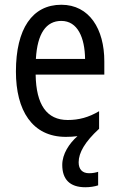

<svg xmlns="http://www.w3.org/2000/svg" viewBox="-20 -566 502 808"><path d="M311 117C311 77 337 31 397 -24V-98C353 -72 312 -61 265 -61C177 -61 132 -125 130 -252H419V-308C419 -444 356 -546 238 -546C116 -546 47 -445 47 -265C47 -102 115 10 257 10C274 10 291 9 306 7C271 38 242 82 242 128C242 188 273 222 339 222C359 222 378 219 393 214V157C384 160 371 163 355 163C327 163 311 147 311 117ZM238 -478C307 -478 337 -407 338 -318H131C137 -425 174 -478 238 -478Z"/></svg>

Font: Noto Sans Lao UI Cond
Style: Regular
Weight: 400
Width: 3
Designer: Monotype Design Team
Foundry: Monotype Imaging Inc.
Version: Version 2.000